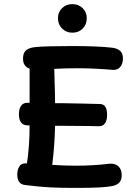

<svg xmlns="http://www.w3.org/2000/svg" viewBox="-20 -924 658 934"><path d="M518 -128Q544 -128 558 -113Q572 -98 572 -72Q572 -49 561 -36.5Q550 -24 526 -19Q484 -10 363 -10H332Q273 -10 223 -12.5Q173 -15 102 -24Q64 -28 64 -75Q64 -97 73 -112.5Q82 -128 99 -129H111Q124 -212 124 -314H115Q72 -314 72 -369Q72 -393 82 -408.5Q92 -424 113 -424H124V-529V-590Q92 -601 92 -639Q92 -667 107 -679.5Q122 -692 152 -695Q205 -700 328 -700Q457 -700 525 -692Q550 -689 564 -677Q578 -665 578 -639Q578 -614 565 -598.5Q552 -583 530 -584Q436 -592 361 -592Q292 -592 244 -589L247 -479L248 -422H285Q361 -420 389 -420L466 -418Q501 -418 501 -365Q501 -339 491 -324.5Q481 -310 462 -310Q431 -310 410 -311L284 -312H248Q245 -205 234 -122Q293 -118 349 -118Q432 -118 507 -127ZM262 -836Q262 -865 282 -884.5Q302 -904 332 -904Q362 -904 382 -884.5Q402 -865 402 -836Q402 -805 382.5 -785Q363 -765 332 -765Q302 -765 282 -785Q262 -805 262 -836Z"/></svg>

Font: Mali SemiBold
Style: Regular
Weight: 600
Designer: Kitiyaporn Chalermlarp | Katatrad Aksorn Co.,Ltd.
Foundry: Cadson Demak Co.,Ltd.
Version: Version 1.000; ttfautohint (v1.6)